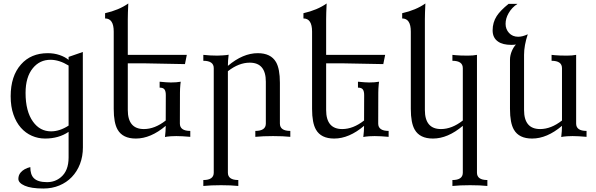

<svg xmlns="http://www.w3.org/2000/svg" viewBox="-20 -789 3439 1107"><path d="M274.4 -31.7Q324.2 -31.7 375.5 -64.9V-411.1Q321.3 -444.3 271 -444.3Q209 -444.3 169.4 -396Q127.4 -344.7 127.4 -253.4Q127.4 -147 170.4 -87.4Q210.4 -31.7 274.4 -31.7ZM230.5 297.9Q159.2 297.9 122.6 281.7Q85.9 265.6 85.9 242.2Q85.9 221.2 99.1 205.6Q117.7 183.6 154.8 174.3Q154.8 217.8 174.8 237.8Q197.3 261.2 251.5 261.2Q297.4 261.2 331.5 232.4Q375.5 195.3 375.5 119.1V-28.8Q318.8 9.8 239.7 9.8Q199.7 9.8 163.6 -6.1Q127.4 -22 100.3 -52.7Q73.2 -83.5 57.4 -128.9Q41.5 -174.3 41.5 -233.9Q41.5 -350.6 101.1 -417.5Q158.2 -482.4 255.4 -482.4Q292 -482.4 323.5 -471.7Q355 -460.9 375.5 -443.8V-460.9L457.5 -489.3L458 60.5Q458 112.8 441.2 156.5Q424.3 200.2 394 231.7Q363.8 263.2 322 280.5Q280.3 297.9 230.5 297.9Z M763.2 9.8Q687.5 9.8 658.2 -41.5Q635.7 -80.1 635.7 -161.1V-606.9Q635.7 -682.6 585.9 -682.6V-712.9Q666 -731 719.7 -769Q716.8 -709.5 716.8 -678.2V-472.7H1057.1L1046.4 -419.4Q918.5 -422.4 814.9 -423.8H716.8V-154.8Q716.8 -44.9 809.6 -44.9Q872.6 -44.9 935.5 -94.2L936 -241.2Q936 -262.7 928.5 -273.2Q920.9 -283.7 900.4 -283.7V-317.9Q943.4 -313.5 964.8 -313.5Q998 -313.5 1022 -317.9Q1021 -313.5 1020 -302.2Q1017.6 -275.9 1017.6 -254.9Q1017.1 -244.1 1017.1 -76.7Q1017.1 -34.2 1077.1 -34.2V0Q1028.8 -4.4 996.6 -4.4Q981.4 -4.4 965.3 -3.4Q940.4 -1.5 931.2 1Q935.5 -34.2 935.5 -63.5Q849.1 9.8 763.2 9.8Z M1354 283.2Q1313.5 278.8 1254.4 278.8Q1195.3 278.8 1152.3 283.2V249Q1212.4 249 1212.4 206.5V-396Q1212.4 -438.5 1152.3 -438.5V-472.7Q1190.9 -468.3 1232.9 -468.3Q1248 -468.3 1264.2 -469.7Q1289.1 -471.2 1298.3 -473.6Q1293.9 -438.5 1293.9 -409.2Q1380.4 -482.4 1466.3 -482.4Q1541.5 -482.4 1571.3 -431.2Q1593.8 -392.6 1593.8 -311.5V-76.7Q1593.8 -34.2 1653.8 -34.2V0Q1613.3 -4.4 1554.2 -4.4Q1495.1 -4.4 1452.1 0V-34.2Q1512.7 -34.2 1512.7 -76.7V-317.9Q1512.7 -427.7 1419.9 -427.7Q1356.9 -427.7 1293.9 -378.4V206.5Q1293.9 249 1354 249Z M1906.7 9.8Q1831.1 9.8 1801.8 -41.5Q1779.3 -80.1 1779.3 -161.1V-606.9Q1779.3 -682.6 1729.5 -682.6V-712.9Q1809.6 -731 1863.3 -769Q1860.4 -709.5 1860.4 -678.2V-472.7H2200.7L2189.9 -419.4Q2062 -422.4 1958.5 -423.8H1860.4V-154.8Q1860.4 -44.9 1953.1 -44.9Q2016.1 -44.9 2079.1 -94.2L2079.6 -241.2Q2079.6 -262.7 2072 -273.2Q2064.5 -283.7 2043.9 -283.7V-317.9Q2086.9 -313.5 2108.4 -313.5Q2141.6 -313.5 2165.5 -317.9Q2164.6 -313.5 2163.6 -302.2Q2161.1 -275.9 2161.1 -254.9Q2160.6 -244.1 2160.6 -76.7Q2160.6 -34.2 2220.7 -34.2V0Q2172.4 -4.4 2140.1 -4.4Q2125 -4.4 2108.9 -3.4Q2084 -1.5 2074.7 1Q2079.1 -34.2 2079.1 -63.5Q1992.7 9.8 1906.7 9.8Z M2790 283.2Q2749.5 278.8 2690.4 278.8Q2631.3 278.8 2588.4 283.2V249Q2648.4 249 2648.4 206.5V-63.5Q2562 9.8 2476.1 9.8Q2400.4 9.8 2371.1 -41.5Q2348.6 -80.1 2348.6 -161.1V-606.9Q2348.6 -682.6 2298.8 -682.6V-712.9Q2378.9 -731 2432.6 -769Q2429.7 -709.5 2429.7 -678.2V-154.8Q2429.7 -44.9 2522.5 -44.9Q2585.4 -44.9 2648.4 -94.2V-396Q2648.4 -438.5 2588.4 -438.5V-472.7L2608.4 -470.7Q2631.8 -468.3 2678.2 -468.3Q2708 -468.3 2730 -472.7V206.5Q2730 249 2790 249Z M3047.9 9.8Q2972.2 9.8 2942.9 -41.5Q2920.4 -80.1 2920.4 -161.1V-445.3Q2920.4 -470.2 2931.6 -496.1Q2940.9 -517.6 2954.6 -532.2Q2940.9 -530.3 2928.2 -530.3Q2878.4 -530.3 2851.6 -549.3Q2820.3 -570.8 2820.3 -613.8Q2820.3 -659.7 2843.8 -696.3Q2864.3 -728 2912.1 -766.6H2963.4Q2930.7 -745.6 2912.1 -712.4Q2895 -682.6 2895 -651.4Q2895 -620.6 2915 -598.9Q2935.1 -577.1 2967.8 -577.1Q2992.7 -577.1 3022.9 -591.3Q3001.5 -526.9 3001.5 -472.7V-154.8Q3001.5 -44.9 3094.2 -44.9Q3157.2 -44.9 3220.2 -94.2V-396Q3220.2 -438.5 3160.2 -438.5V-472.7L3180.2 -470.7Q3203.6 -468.3 3250 -468.3Q3279.8 -468.3 3301.8 -472.7V-76.7Q3301.8 -34.2 3361.8 -34.2V0Q3313.5 -4.4 3281.2 -4.4Q3266.1 -4.4 3250 -3.4Q3225.1 -1.5 3215.8 1Q3220.2 -34.2 3220.2 -63.5Q3133.8 9.8 3047.9 9.8Z"/></svg>

Font: Almanac
Style: Regular
Weight: 400
Designer: Eden's Almanac
Version: Version 3.501;March 28, 2021;FontCreator 13.0.0.2683 64-bit